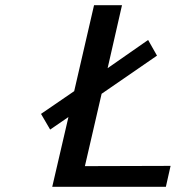

<svg xmlns="http://www.w3.org/2000/svg" viewBox="-20 -715 701 735"><path d="M137 -279 264 -366 340 -695H447L392 -454L547 -562L581 -502L369 -356L305 -79L633 -80L615 0H180L242 -267L172 -219Z"/></svg>

Font: Coval
Style: Italic
Weight: 400
Foundry: Context Ltd
Version: Version 001.000